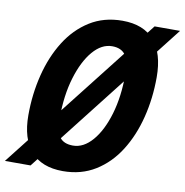

<svg xmlns="http://www.w3.org/2000/svg" viewBox="-115 -804 867 899"><g transform="rotate(10 318.0 -355.0)"><path d="M242 16Q141 16 89.5 -43.5Q38 -103 38 -214Q38 -314 61 -406Q84 -498 129 -570Q174 -642 241 -684Q308 -726 396 -726Q497 -726 548 -666Q599 -606 599 -493Q599 -393 576 -301.5Q553 -210 508 -138.5Q463 -67 396 -25.5Q329 16 242 16ZM268 -110Q318 -110 360 -158.5Q402 -207 427 -291Q452 -375 452 -482Q452 -545 432 -572.5Q412 -600 369 -600Q319 -600 277.5 -551.5Q236 -503 210.5 -418.5Q185 -334 185 -227Q185 -163 204.5 -136.5Q224 -110 268 -110ZM-33 16 548 -726H669L89 16Z"/></g></svg>

Font: Geist Mono
Style: Bold Italic
Weight: 700
Italic angle: -12°
Monospace: yes
Designer: Basement.studio, Andrés Briganti, Mateo Zaragoza
Foundry: Basement.studio, Vercel, Andrés Briganti, Guido Ferreyra, Mateo Zaragoza
Version: Version 1.500; ttfautohint (v1.8.4.7-5d5b)